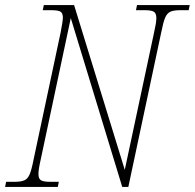

<svg xmlns="http://www.w3.org/2000/svg" viewBox="-38 -734 765 754"><path d="M-14 -20H19Q45 -20 58 -26Q71 -32 78.5 -49.5Q86 -67 94 -108L200 -606Q209 -653 209 -663Q209 -682 200 -688Q191 -694 163 -694H130L134 -714H253L452 -67L567 -606Q576 -645 576 -663Q576 -682 566 -688Q556 -694 530 -694H496L500 -714H707L703 -694H670Q644 -694 631 -688Q618 -682 610.5 -664.5Q603 -647 595 -606L466 0H442L240 -663L122 -108Q113 -69 113 -51Q113 -32 123 -26Q133 -20 159 -20H193L189 0H-18Z"/></svg>

Font: Noto Serif NarrowThin
Style: Italic
Weight: 250
Width: 4
Italic angle: -12°
Designer: Monotype Design Team
Foundry: Monotype Imaging Inc.
Version: Version 1.001